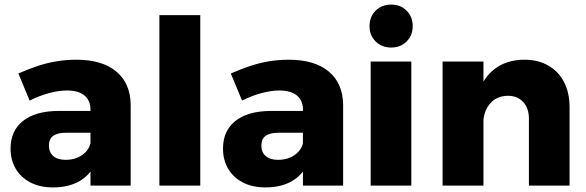

<svg xmlns="http://www.w3.org/2000/svg" viewBox="-20 -808 2553 836"><path d="M268 -230Q230 -230 211.5 -216.5Q193 -203 193 -174Q193 -145 212 -128.5Q231 -112 266 -112Q293 -112 315.5 -121Q338 -130 353.5 -146.5Q369 -163 374 -184L399 -105Q377 -50 329 -21Q281 8 211 8Q153 8 111.5 -14Q70 -36 48 -74Q26 -112 26 -161Q26 -238 79.5 -281Q133 -324 233 -325H391V-230ZM374 -331Q374 -370 348 -392Q322 -414 271 -414Q237 -414 195 -403Q153 -392 109 -370L60 -488Q103 -507 143.5 -520.5Q184 -534 226 -541Q268 -548 312 -548Q425 -548 486.5 -496.5Q548 -445 549 -352V0H374Z M674 -742H852V0H674Z M1193 -230Q1155 -230 1136.5 -216.5Q1118 -203 1118 -174Q1118 -145 1137 -128.5Q1156 -112 1191 -112Q1218 -112 1240.5 -121Q1263 -130 1278.5 -146.5Q1294 -163 1299 -184L1324 -105Q1302 -50 1254 -21Q1206 8 1136 8Q1078 8 1036.5 -14Q995 -36 973 -74Q951 -112 951 -161Q951 -238 1004.5 -281Q1058 -324 1158 -325H1316V-230ZM1299 -331Q1299 -370 1273 -392Q1247 -414 1196 -414Q1162 -414 1120 -403Q1078 -392 1034 -370L985 -488Q1028 -507 1068.5 -520.5Q1109 -534 1151 -541Q1193 -548 1237 -548Q1350 -548 1411.5 -496.5Q1473 -445 1474 -352V0H1299Z M1594 -540H1771V0H1594ZM1683 -788Q1724 -788 1750.5 -761.5Q1777 -735 1777 -694Q1777 -654 1750.5 -627.5Q1724 -601 1683 -601Q1642 -601 1615.5 -627.5Q1589 -654 1589 -694Q1589 -735 1615.5 -761.5Q1642 -788 1683 -788Z M2283 -291Q2283 -337 2258 -364Q2233 -391 2191 -391Q2141 -390 2112.5 -355.5Q2084 -321 2084 -267H2042Q2042 -359 2069 -421.5Q2096 -484 2145.5 -516Q2195 -548 2264 -548Q2323 -548 2367.5 -522.5Q2412 -497 2436 -450.5Q2460 -404 2460 -341V0H2283ZM1907 -540H2085V0H1907Z"/></svg>

Font: Alexandria
Style: Bold
Weight: 700
Designer: Mohamed Gaber
Foundry: Kief Type Foundry
Version: Version 5.100